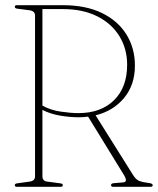

<svg xmlns="http://www.w3.org/2000/svg" viewBox="-20 -720 608 740"><path d="M500 -467Q500 -393 458.5 -342.8Q417 -292.5 348.5 -275.5L492.5 -46Q504 -27.5 517 -22.5Q530 -17.5 548.5 -15.5Q560.5 -14 564.5 -12Q568.5 -10 568.5 -6.5Q568.5 0 560 0H416.5Q408 0 408 -6.5Q408 -13 418.5 -14L454.5 -17Q474 -18.5 458 -45L319.5 -270.5Q301.5 -268 284.5 -268Q249.5 -268 211.2 -274.5Q173 -281 143.5 -296.5V-40.5Q143.5 -22 162.5 -20L211.5 -13.5Q222 -12.5 222 -6.5Q222 0 213.5 0H45.5Q37 0 37 -6.5Q37 -12.5 47 -13.5L93.5 -20Q115 -22.5 115 -40.5V-660Q115 -677.5 93.5 -680.5L47 -686.5Q37 -687.5 37 -694Q37 -700 45.5 -700H222Q311 -700 373 -669.8Q435 -639.5 467.5 -586.8Q500 -534 500 -467ZM143.5 -685V-313Q174.5 -295.5 214 -289.8Q253.5 -284 281.5 -284Q369 -284 419.5 -333.8Q470 -383.5 470 -470.5Q470 -532 440.2 -580.5Q410.5 -629 355 -657Q299.5 -685 222.5 -685Z"/></svg>

Font: Fraunces 144pt S050 Thin
Style: Regular
Weight: 100
Version: Version 1.000; ttfautohint (v1.8.3)